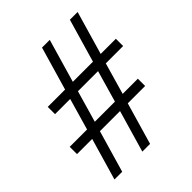

<svg xmlns="http://www.w3.org/2000/svg" viewBox="-188 -768 877 877"><g transform="rotate(-45 250.0 -330.0)"><path d="M40 0 99 -203H1V-250H113L157 -403H59V-450H171L232 -660H282L221 -450H351L412 -660H462L401 -450H499V-403H387L343 -250H441V-203H329L270 0H220L279 -203H149L90 0ZM163 -250H293L337 -403H207Z"/></g></svg>

Font: Spectral
Style: Regular
Weight: 400
Designer: Jean-Baptiste Levee
Foundry: Production Type
Version: Version 2.001